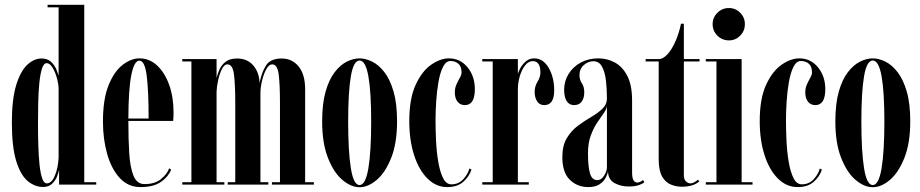

<svg xmlns="http://www.w3.org/2000/svg" viewBox="-20 -770 3840 801"><path d="M160 10Q125 10 95.2 -15Q65.5 -40 47.5 -98.8Q29.5 -157.5 29.5 -259Q29.5 -355 47.2 -413.8Q65 -472.5 93.2 -499.2Q121.5 -526 153.5 -526Q179 -526 193.8 -511.5Q208.5 -497 215.5 -479.5Q222.5 -462 224.5 -454V-739.5H178.5V-750H331.5V-10H381.5V0H226.5V-61.5Q224.5 -50 217.8 -33.2Q211 -16.5 197 -3.2Q183 10 160 10ZM175.5 -5Q195.5 -5 209 -37.5Q222.5 -70 224.5 -112.5V-404Q222.5 -428 215.2 -451.5Q208 -475 197.2 -490.8Q186.5 -506.5 175 -506.5Q162.5 -506.5 155.2 -484Q148 -461.5 144.2 -424.5Q140.5 -387.5 139.5 -343.5Q138.5 -299.5 138.5 -257Q138.5 -210 139.8 -165Q141 -120 144.8 -84Q148.5 -48 155.8 -26.5Q163 -5 175.5 -5Z M566.5 10.5Q514.5 10.5 479.8 -27.2Q445 -65 427.2 -127.2Q409.5 -189.5 409.5 -263Q409.5 -356.5 433 -414.5Q456.5 -472.5 491.8 -499.5Q527 -526.5 561.5 -526.5Q603.5 -526.5 635.5 -496.8Q667.5 -467 685.8 -416Q704 -365 704 -301Q704 -282 702.5 -265.5H515.5Q515.5 -189.5 519.2 -130Q523 -70.5 537.2 -36.2Q551.5 -2 583 -2Q626 -2 651.5 -22.8Q677 -43.5 686 -68L694 -62Q682.5 -33 651.5 -11.2Q620.5 10.5 566.5 10.5ZM561.5 -517Q540 -517 528 -457.8Q516 -398.5 515.5 -275.5H600Q600 -392.5 592 -454.8Q584 -517 561.5 -517Z M740.5 0V-10H778.5V-513.5H740.5V-523.5H883.5V-445Q887.5 -462 896 -480.8Q904.5 -499.5 921.8 -512.8Q939 -526 969 -526Q1012 -526 1036.8 -496.8Q1061.5 -467.5 1063 -423.5Q1070.5 -465.5 1089 -495.8Q1107.5 -526 1155 -526Q1198.5 -526 1225.8 -492.8Q1253 -459.5 1253 -397.5V-10H1289.5V0H1114.5V-10H1148V-340Q1148 -416 1142.8 -458.8Q1137.5 -501.5 1115.5 -501.5Q1102.5 -501.5 1091.5 -482.2Q1080.5 -463 1073.8 -435.5Q1067 -408 1066.5 -384.5V-10H1099.5V0H930V-10H961.5V-340Q961.5 -416 956.2 -458.8Q951 -501.5 928.5 -501.5Q915.5 -501.5 905.5 -481.2Q895.5 -461 889.8 -434Q884 -407 883.5 -387.5V-10H916V0Z M1480 11Q1444 11 1408 -19.8Q1372 -50.5 1348 -111.8Q1324 -173 1324 -263.5Q1324 -338 1338.5 -388.5Q1353 -439 1376.5 -469.2Q1400 -499.5 1427.2 -513Q1454.5 -526.5 1480 -526.5Q1505 -526.5 1532.5 -513Q1560 -499.5 1583.5 -469.2Q1607 -439 1621.8 -388.5Q1636.5 -338 1636.5 -263.5Q1636.5 -173 1612.2 -111.8Q1588 -50.5 1552 -19.8Q1516 11 1480 11ZM1480 2Q1505 2 1516.8 -67.8Q1528.5 -137.5 1528.5 -263.5Q1528.5 -387 1516.8 -452.2Q1505 -517.5 1480 -517.5Q1455 -517.5 1443.8 -452.2Q1432.5 -387 1432.5 -263.5Q1432.5 -137.5 1443.8 -67.8Q1455 2 1480 2Z M1845.5 10.5Q1799.5 10.5 1763.8 -24.8Q1728 -60 1707.8 -122.2Q1687.5 -184.5 1687.5 -265Q1687.5 -358.5 1714 -416Q1740.5 -473.5 1778.8 -500Q1817 -526.5 1852.5 -526.5Q1900 -526.5 1930.5 -489.2Q1961 -452 1961 -398Q1961 -331.5 1919.5 -331.5Q1900 -331.5 1888.8 -345.8Q1877.5 -360 1877.5 -384.5Q1877.5 -403 1884.5 -418.2Q1891.5 -433.5 1898.5 -445.8Q1905.5 -458 1905.5 -468Q1905.5 -492.5 1892.5 -504Q1879.5 -515.5 1859 -515.5Q1840.5 -515.5 1828.2 -491Q1816 -466.5 1809.2 -428.2Q1802.5 -390 1799.8 -347.5Q1797 -305 1797 -268.5Q1797 -228 1799.2 -181.5Q1801.5 -135 1808.5 -94Q1815.5 -53 1828.5 -27Q1841.5 -1 1863 -1Q1894 -1 1913.8 -23.5Q1933.5 -46 1938 -67L1947 -62.5Q1937 -32.5 1912.2 -11Q1887.5 10.5 1845.5 10.5Z M1992 0V-10H2035.5V-513.5H1992V-523.5H2140.5V-461.5Q2142 -469 2150.2 -484.8Q2158.5 -500.5 2173.2 -513.5Q2188 -526.5 2208.5 -526.5Q2246 -526.5 2269 -487Q2292 -447.5 2292 -392.5Q2292 -331.5 2250.5 -331.5Q2231 -331.5 2220.8 -347.2Q2210.5 -363 2210.5 -386.5Q2210.5 -410 2222.5 -429.2Q2234.5 -448.5 2234.5 -468Q2234.5 -515 2202.5 -515Q2184.5 -515 2170.5 -497Q2156.5 -479 2148.5 -452Q2140.5 -425 2140.5 -397.5V-10H2186V0Z M2434.5 10.5Q2388.5 10.5 2357.2 -20Q2326 -50.5 2326 -114.5Q2326 -163 2344.8 -194Q2363.5 -225 2391.2 -245.5Q2419 -266 2446.8 -282.2Q2474.5 -298.5 2493.2 -316.2Q2512 -334 2512 -360.5Q2512 -398 2508 -433.2Q2504 -468.5 2491.8 -491.5Q2479.5 -514.5 2455.5 -514.5Q2433.5 -514.5 2415.5 -498.5Q2397.5 -482.5 2397.5 -456.5Q2397.5 -437 2407.5 -422.5Q2417.5 -408 2417.5 -384.5Q2417.5 -361 2406.8 -346.2Q2396 -331.5 2375 -331.5Q2355 -331.5 2344.2 -348.2Q2333.5 -365 2333.5 -395Q2333.5 -431.5 2352 -461.5Q2370.5 -491.5 2402.8 -509Q2435 -526.5 2476 -526.5Q2513.5 -526.5 2545.5 -509Q2577.5 -491.5 2597.2 -453Q2617 -414.5 2617 -351.5V-50Q2617 -8.5 2638.5 -8.5Q2645 -8.5 2652 -12Q2659 -15.5 2662.5 -19L2668 -10Q2663.5 -4.5 2646.5 1.8Q2629.5 8 2602.5 8Q2570 8 2543.8 -6.2Q2517.5 -20.5 2516.5 -55Q2514.5 -42.5 2506 -27Q2497.5 -11.5 2480.2 -0.5Q2463 10.5 2434.5 10.5ZM2472 -18.5Q2488.5 -18.5 2500.2 -37Q2512 -55.5 2512 -72.5V-329Q2511 -315 2498.8 -298Q2486.5 -281 2471.2 -258.2Q2456 -235.5 2444.5 -204.2Q2433 -173 2433 -130Q2433 -77.5 2441 -48Q2449 -18.5 2472 -18.5Z M2824 9Q2801 9 2778.8 0Q2756.5 -9 2742.2 -33.8Q2728 -58.5 2728 -106V-513.5H2673.5V-523.5H2728Q2746.5 -523.5 2765 -544Q2783.5 -564.5 2798.2 -598.2Q2813 -632 2821 -671H2833V-523.5H2898.5V-513.5H2833V-39Q2833 -20.5 2842.2 -12.8Q2851.5 -5 2859.5 -5Q2869 -5 2878.5 -10.8Q2888 -16.5 2892 -20.5L2897.5 -13.5Q2873 9 2824 9Z M3021 -601.5Q2993 -601.5 2973 -621.2Q2953 -641 2953 -669.5Q2953 -697 2973 -716.8Q2993 -736.5 3021 -736.5Q3048.5 -736.5 3068 -716.8Q3087.5 -697 3087.5 -669.5Q3087.5 -641 3068 -621.2Q3048.5 -601.5 3021 -601.5ZM2924.5 0V-10H2969V-513.5H2924.5V-523.5H3074V-10H3119.5V0Z M3307.5 10.5Q3261.5 10.5 3225.8 -24.8Q3190 -60 3169.8 -122.2Q3149.5 -184.5 3149.5 -265Q3149.5 -358.5 3176 -416Q3202.5 -473.5 3240.8 -500Q3279 -526.5 3314.5 -526.5Q3362 -526.5 3392.5 -489.2Q3423 -452 3423 -398Q3423 -331.5 3381.5 -331.5Q3362 -331.5 3350.8 -345.8Q3339.5 -360 3339.5 -384.5Q3339.5 -403 3346.5 -418.2Q3353.5 -433.5 3360.5 -445.8Q3367.5 -458 3367.5 -468Q3367.5 -492.5 3354.5 -504Q3341.5 -515.5 3321 -515.5Q3302.5 -515.5 3290.2 -491Q3278 -466.5 3271.2 -428.2Q3264.5 -390 3261.8 -347.5Q3259 -305 3259 -268.5Q3259 -228 3261.2 -181.5Q3263.5 -135 3270.5 -94Q3277.5 -53 3290.5 -27Q3303.5 -1 3325 -1Q3356 -1 3375.8 -23.5Q3395.5 -46 3400 -67L3409 -62.5Q3399 -32.5 3374.2 -11Q3349.5 10.5 3307.5 10.5Z M3621 11Q3585 11 3549 -19.8Q3513 -50.5 3489 -111.8Q3465 -173 3465 -263.5Q3465 -338 3479.5 -388.5Q3494 -439 3517.5 -469.2Q3541 -499.5 3568.2 -513Q3595.5 -526.5 3621 -526.5Q3646 -526.5 3673.5 -513Q3701 -499.5 3724.5 -469.2Q3748 -439 3762.8 -388.5Q3777.5 -338 3777.5 -263.5Q3777.5 -173 3753.2 -111.8Q3729 -50.5 3693 -19.8Q3657 11 3621 11ZM3621 2Q3646 2 3657.8 -67.8Q3669.5 -137.5 3669.5 -263.5Q3669.5 -387 3657.8 -452.2Q3646 -517.5 3621 -517.5Q3596 -517.5 3584.8 -452.2Q3573.5 -387 3573.5 -263.5Q3573.5 -137.5 3584.8 -67.8Q3596 2 3621 2Z"/></svg>

Font: Imbue 100pt SemiBold
Style: Regular
Weight: 600
Designer: Tyler Finck
Foundry: Etcetera Type Company
Version: Version 1.102; ttfautohint (v1.8.3)